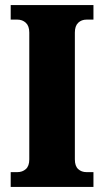

<svg xmlns="http://www.w3.org/2000/svg" viewBox="-20 -734 408 754"><path d="M22 0V-58H48Q68 -58 81.5 -70Q95 -82 95 -108V-606Q95 -632 81.5 -644.5Q68 -657 48 -657H22V-714H347V-657H320Q300 -657 287 -644.5Q274 -632 274 -606V-108Q274 -82 287 -70Q300 -58 320 -58H347V0Z"/></svg>

Font: Noto Serif Condensed Black
Style: Regular
Weight: 900
Width: 3
Designer: Monotype Design Team
Foundry: Monotype Imaging Inc.
Version: Version 2.015; ttfautohint (v1.8.4.7-5d5b)